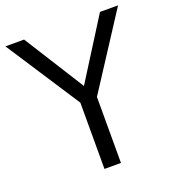

<svg xmlns="http://www.w3.org/2000/svg" viewBox="-133 -806 825 908"><g transform="rotate(-20 279.5 -352.5)"><path d="M238 0V-366L256 -306L-4 -705H90L286 -394H276L472 -705H563L304 -306L321 -366V0Z"/></g></svg>

Font: Nunito Sans 10pt SemiCondensed
Style: Regular
Weight: 400
Width: 4
Designer: Vernon Adams
Foundry: Vernon Adams
Version: Version 3.101;gftools[0.9.27]